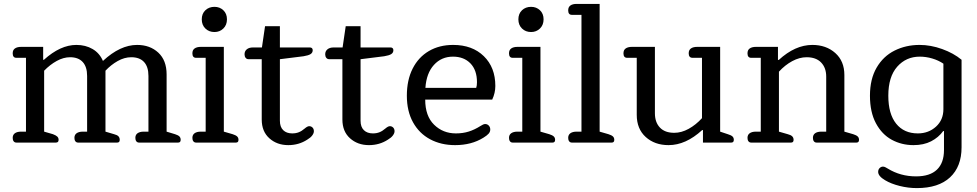

<svg xmlns="http://www.w3.org/2000/svg" viewBox="-20 -730 5000 983"><path d="M64 0Q55 0 50 -6.5Q45 -13 45 -24Q45 -40 56.5 -48Q68 -56 88 -56H113V-434H64Q45 -434 45 -457Q45 -474 56.5 -482Q68 -490 88 -490H201V-424H205Q289 -500 371 -500Q418 -500 454 -479Q490 -458 507 -418Q595 -500 682 -500Q748 -500 790.5 -460.5Q833 -421 833 -349V-56L876 -43Q892 -38 898.5 -31.5Q905 -25 905 -14Q905 0 892 0H692Q683 0 678 -6.5Q673 -13 673 -24Q673 -40 684.5 -48Q696 -56 716 -56H740V-341Q740 -388 717.5 -412.5Q695 -437 652 -437Q617 -437 582.5 -417.5Q548 -398 520 -368V-56L564 -43Q580 -39 586.5 -32Q593 -25 593 -14Q593 0 580 0H380Q371 0 366 -6.5Q361 -13 361 -24Q361 -40 372.5 -48Q384 -56 404 -56H426V-341Q426 -388 403.5 -412.5Q381 -437 339 -437Q305 -437 270.5 -418Q236 -399 206 -368V-56L251 -43Q267 -37 273.5 -30.5Q280 -24 280 -14Q280 0 266 0Z M1013 -631Q1013 -660 1031.5 -677.5Q1050 -695 1078 -695Q1105 -695 1123.5 -677.5Q1142 -660 1142 -631Q1142 -602 1123.5 -584Q1105 -566 1078 -566Q1050 -566 1031.5 -584Q1013 -602 1013 -631ZM984 0Q975 0 970 -6.5Q965 -13 965 -24Q965 -40 976.5 -48Q988 -56 1008 -56H1033V-434H984Q965 -434 965 -457Q965 -474 976.5 -482Q988 -490 1008 -490H1126V-56L1171 -43Q1187 -38 1194 -31.5Q1201 -25 1201 -14Q1201 0 1188 0Z M1320 -118V-427H1252Q1243 -427 1237.5 -434Q1232 -441 1232 -452Q1232 -468 1243.5 -477.5Q1255 -487 1275 -487H1321L1337 -596H1413V-487H1567Q1573 -487 1577 -483.5Q1581 -480 1581 -473Q1581 -460 1570 -453Q1559 -446 1534 -442L1414 -427H1413V-112Q1413 -80 1430 -63.5Q1447 -47 1476 -47Q1495 -47 1510 -53Q1525 -59 1540 -72Q1554 -84 1563 -84Q1573 -84 1580 -77Q1587 -70 1587 -58Q1587 -48 1578.5 -36.5Q1570 -25 1553 -15Q1510 13 1456 13Q1398 13 1359 -22Q1320 -57 1320 -118Z M1733 -118V-427H1665Q1656 -427 1650.5 -434Q1645 -441 1645 -452Q1645 -468 1656.5 -477.5Q1668 -487 1688 -487H1734L1750 -596H1826V-487H1980Q1986 -487 1990 -483.5Q1994 -480 1994 -473Q1994 -460 1983 -453Q1972 -446 1947 -442L1827 -427H1826V-112Q1826 -80 1843 -63.5Q1860 -47 1889 -47Q1908 -47 1923 -53Q1938 -59 1953 -72Q1967 -84 1976 -84Q1986 -84 1993 -77Q2000 -70 2000 -58Q2000 -48 1991.5 -36.5Q1983 -25 1966 -15Q1923 13 1869 13Q1811 13 1772 -22Q1733 -57 1733 -118Z M2063 -240Q2063 -320 2092.5 -378.5Q2122 -437 2175.5 -468.5Q2229 -500 2300 -500Q2398 -500 2457 -442.5Q2516 -385 2516 -290Q2516 -254 2500 -220H2157Q2157 -136 2202.5 -91.5Q2248 -47 2314 -47Q2350 -47 2380 -56.5Q2410 -66 2440 -85Q2455 -95 2464 -95Q2475 -95 2482.5 -87Q2490 -79 2490 -67Q2490 -55 2481.5 -45.5Q2473 -36 2455 -25Q2394 13 2310 13Q2238 13 2182 -17Q2126 -47 2094.5 -104Q2063 -161 2063 -240ZM2418 -280Q2422 -291 2422 -309Q2422 -371 2388.5 -405.5Q2355 -440 2299 -440Q2240 -440 2201.5 -397.5Q2163 -355 2158 -280Z M2634 -631Q2634 -660 2652.5 -677.5Q2671 -695 2699 -695Q2726 -695 2744.5 -677.5Q2763 -660 2763 -631Q2763 -602 2744.5 -584Q2726 -566 2699 -566Q2671 -566 2652.5 -584Q2634 -602 2634 -631ZM2605 0Q2596 0 2591 -6.5Q2586 -13 2586 -24Q2586 -40 2597.5 -48Q2609 -56 2629 -56H2654V-434H2605Q2586 -434 2586 -457Q2586 -474 2597.5 -482Q2609 -490 2629 -490H2747V-56L2792 -43Q2808 -38 2815 -31.5Q2822 -25 2822 -14Q2822 0 2809 0Z M2908 0Q2899 0 2894 -6.5Q2889 -13 2889 -24Q2889 -40 2900.5 -48Q2912 -56 2932 -56H2957V-654H2908Q2889 -654 2889 -677Q2889 -694 2900.5 -702Q2912 -710 2932 -710H3050V-56L3095 -43Q3111 -38 3118 -31.5Q3125 -25 3125 -14Q3125 0 3112 0Z M3240 -142V-434H3191Q3172 -434 3172 -457Q3172 -474 3183.5 -482Q3195 -490 3215 -490H3333V-150Q3333 -104 3358.5 -77Q3384 -50 3432 -50Q3469 -50 3506 -70.5Q3543 -91 3574 -125V-434H3526Q3506 -434 3506 -457Q3506 -474 3517.5 -482Q3529 -490 3549 -490H3667V-56L3706 -43Q3723 -38 3730 -31.5Q3737 -25 3737 -14Q3737 0 3724 0H3579V-64H3575Q3491 13 3403 13Q3332 13 3286 -28.5Q3240 -70 3240 -142Z M3826 0Q3817 0 3812 -6.5Q3807 -13 3807 -24Q3807 -40 3818.5 -48Q3830 -56 3850 -56H3875V-434H3826Q3807 -434 3807 -457Q3807 -474 3818.5 -482Q3830 -490 3850 -490H3963V-423H3967Q4051 -500 4139 -500Q4210 -500 4256.5 -458.5Q4303 -417 4303 -346V-56L4348 -43Q4364 -38 4371 -31.5Q4378 -25 4378 -14Q4378 0 4365 0H4161Q4152 0 4147 -6.5Q4142 -13 4142 -24Q4142 -40 4153.5 -48Q4165 -56 4185 -56H4210V-338Q4210 -383 4184 -410Q4158 -437 4110 -437Q4073 -437 4036 -417Q3999 -397 3968 -363V-56L4013 -43Q4029 -39 4036 -32Q4043 -25 4043 -14Q4043 0 4030 0Z M4512 193Q4476 172 4476 150Q4476 138 4483.5 130.5Q4491 123 4501 123Q4507 123 4514.5 127Q4522 131 4525 133Q4590 173 4670 173Q4741 173 4777 138.5Q4813 104 4813 38V-59H4809Q4785 -26 4747 -6.5Q4709 13 4657 13Q4596 13 4545.5 -14.5Q4495 -42 4464.5 -99Q4434 -156 4434 -240Q4434 -325 4468 -383.5Q4502 -442 4560 -471Q4618 -500 4688 -500Q4745 -500 4803.5 -479Q4862 -458 4903 -424V24Q4903 123 4844 178Q4785 233 4674 233Q4630 233 4586 222Q4542 211 4512 193ZM4810 -171V-404Q4785 -421 4753 -430.5Q4721 -440 4689 -440Q4619 -440 4573.5 -388.5Q4528 -337 4528 -240Q4528 -147 4568 -97Q4608 -47 4679 -47Q4734 -47 4772 -81.5Q4810 -116 4810 -171Z"/></svg>

Font: Maitree Medium
Style: Regular
Weight: 500
Designer: CadsonDemak Team
Foundry: CadsonDemak
Version: Version 1.010